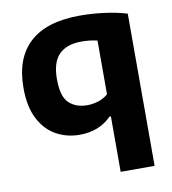

<svg xmlns="http://www.w3.org/2000/svg" viewBox="-86 -631 831 925"><g transform="rotate(-10 330.0 -168.0)"><path d="M429.5 220V-51H422Q394.5 -22 355.2 -6Q316 10 266.5 10Q204.5 10 152.8 -18.5Q101 -47 69.8 -106.5Q38.5 -166 38.5 -259.5Q38.5 -404.5 120.8 -480Q203 -555.5 367 -555.5Q424.5 -555.5 485.8 -547.5Q547 -539.5 595.5 -524.5V220ZM327 -124Q354.5 -124 381.5 -132.5Q408.5 -141 429.5 -159.5V-422Q414.5 -426 394.8 -428.5Q375 -431 352 -431Q280 -431 242.2 -393.2Q204.5 -355.5 204.5 -272.5Q204.5 -188 238.2 -156Q272 -124 327 -124Z"/></g></svg>

Font: Encode Sans SmExp
Style: Bold
Weight: 700
Width: 6
Designer: Multiple Designers
Foundry: Impallari Type
Version: Version 3.002; ttfautohint (v1.8.3) -l 8 -r 50 -G 200 -x 14 